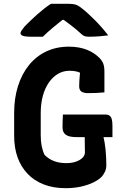

<svg xmlns="http://www.w3.org/2000/svg" viewBox="-20 -964 640 1004"><path d="M309 -365H531Q545 -365 553 -359Q561 -353 564.5 -340.5Q568 -328 568 -305V-247H382Q361 -247 347 -250Q333 -253 324 -259.5Q315 -266 311 -275.5Q307 -285 307 -299Q307 -316 307.5 -332.5Q308 -349 309 -365ZM340 -720Q369 -720 393 -715.5Q417 -711 436.5 -703Q456 -695 471.5 -684.5Q487 -674 499 -662Q514 -647 520 -631Q526 -615 526 -590Q526 -574 526 -555Q526 -536 526 -517.5Q526 -499 526 -481Q507 -479 485 -478Q463 -477 440 -477Q418 -477 406 -485Q394 -493 394 -513Q394 -528 395 -542Q396 -556 397.5 -573.5Q399 -591 401 -613L417 -574Q400 -585 383 -589.5Q366 -594 344 -594Q311 -594 283.5 -578Q256 -562 235.5 -532.5Q215 -503 204 -462.5Q193 -422 193 -373V-257Q193 -225 198 -200Q203 -175 213 -154Q235 -132 263 -121.5Q291 -111 327 -111Q356 -111 378 -119Q400 -127 412 -139.5Q424 -152 424 -167Q424 -187 423.5 -205.5Q423 -224 423 -242.5Q423 -261 422 -278H523L520 -253Q528 -221 532 -181.5Q536 -142 536 -100Q536 -81 528.5 -65.5Q521 -50 511 -39Q495 -23 467 -9.5Q439 4 402.5 12Q366 20 323 20Q259 20 209 0.5Q159 -19 124.5 -55Q90 -91 72 -141Q54 -191 54 -253V-374Q54 -450 74 -513.5Q94 -577 131.5 -623.5Q169 -670 222 -695Q275 -720 340 -720ZM246 -944Q258 -944 276 -944Q294 -944 312 -944Q330 -944 342 -944Q361 -944 375 -940Q389 -936 410 -919Q423 -909 439.5 -894Q456 -879 474.5 -860.5Q493 -842 511 -821.5Q529 -801 546 -779Q524 -776 497.5 -774Q471 -772 446 -772Q428 -772 419 -776.5Q410 -781 401 -790Q384 -806 358.5 -826Q333 -846 290 -877L344 -860Q328 -860 311.5 -860Q295 -860 278 -860L331 -879Q287 -845 256 -819Q225 -793 204 -772H144Q123 -772 110.5 -774Q98 -776 92.5 -780.5Q87 -785 87 -790Q87 -795 92 -803Q97 -811 110 -827Q123 -840 139.5 -856Q156 -872 174 -888Q192 -904 210.5 -918.5Q229 -933 246 -944Z"/></svg>

Font: Rec Mono Semicasual
Style: Bold
Weight: 700
Version: Version 1.085; ttfautohint (v1.8.4.7-5d5b)